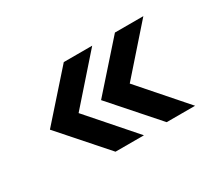

<svg xmlns="http://www.w3.org/2000/svg" viewBox="-74 -615 710 629"><g transform="rotate(-30 280.5 -300.5)"><path d="M210 -130.5 60 -300.5 210 -469.5H317.5L168.5 -300.5L317.5 -130.5ZM403.5 -130.5 253.5 -300.5 403.5 -469.5H511L362 -300.5L511 -130.5Z"/></g></svg>

Font: Urbanist SemiBold
Style: Regular
Weight: 600
Designer: Corey Hu
Foundry: Corey Hu
Version: Version 1.321; ttfautohint (v1.8.4.7-5d5b)